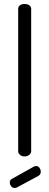

<svg xmlns="http://www.w3.org/2000/svg" viewBox="-20 -783 247 961"><path d="M65 155Q59 158 54 158Q43 158 36 149.5Q29 141 29 130Q29 118 40 112L151 50Q157 48 160 48Q171 48 177.5 57Q184 66 184 76Q184 91 171 98ZM103 -763Q117 -763 126.5 -756.5Q136 -750 136 -739V-26Q136 -16 126.5 -8Q117 0 103 0Q89 0 80 -8Q71 -16 71 -26V-739Q71 -750 80 -756.5Q89 -763 103 -763Z"/></svg>

Font: AkaAcidDosis
Style: Regular
Weight: 400
Designer: Edgar Tolentino, Pablo Impallari, Igino Marini, Aka-Acid
Foundry: Edgar Tolentino, Pablo Impallari, Igino Marini, Cyberella
Version: Version 1.007